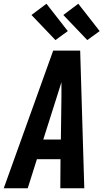

<svg xmlns="http://www.w3.org/2000/svg" viewBox="-41 -1005 561 1025"><path d="M-21 0 243 -735H387L409 0H281L282 -155H156L107 0ZM190 -260H284L287 -490Q287 -509 287 -528Q287 -547 287 -566Q281 -547 275 -528Q269 -509 263 -490ZM425 -791 297 -925 377 -985 491 -839ZM255 -791 127 -925 207 -985 321 -839Z"/></svg>

Font: Iosevka Extrabold Oblique
Style: Regular
Weight: 800
Italic angle: -9°
Monospace: yes
Designer: Belleve Invis
Foundry: Belleve Invis
Version: Version 32.5.0; ttfautohint (v1.8.4)